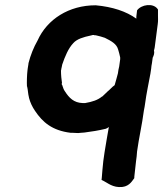

<svg xmlns="http://www.w3.org/2000/svg" viewBox="-20 -624 647 762"><path d="M89 -344C87 -328 86 -296 87 -281L88 -280V-279C91 -267 91 -252 95 -237V-236C100 -217 108 -200 119 -184C149 -139 187 -106 260 -97H268C273 -97 280 -96 289 -96H291C297 -97 305 -97 315 -98C346 -102 371 -106 400 -113C405 -115 408 -117 412 -120C407 -89 400 -54 395 -20L390 15C387 39 386 60 384 81L383 90L391 94C406 101 428 122 465 118H466C496 114 506 91 513 83V78C516 56 517 37 520 15C522 3 523 -9 524 -23C531 -75 544 -130 551 -185C553 -195 555 -205 556 -214C561 -253 570 -293 577 -332L580 -352C581 -360 581 -365 583 -373L586 -395C590 -403 594 -413 591 -423L592 -427C593 -432 594 -434 594 -436L606 -528C608 -542 607 -553 607 -562V-563V-586L605 -589C587 -613 541 -606 524 -583L522 -566C521 -561 521 -557 521 -550C481 -579 426 -597 360 -603H359C254 -603 167 -548 129 -463C114 -437 101 -405 93 -373V-371C92 -367 91 -360 90 -352ZM222 -345 223 -346V-350C223 -350 224 -352 225 -358L227 -368C238 -400 251 -432 271 -453C285 -469 311 -477 340 -483C344 -484 347 -485 348 -485H353L355 -484H360C373 -481 385 -478 396 -474C422 -461 443 -450 449 -427C452 -419 454 -408 457 -396V-389L453 -360C451 -353 449 -342 448 -333C444 -319 440 -302 435 -286C430 -283 423 -276 419 -272C417 -269 412 -266 408 -262C398 -253 391 -245 386 -241H385C368 -227 347 -220 318 -215H308C273 -216 254 -236 238 -261C232 -269 231 -275 227 -286V-287H226C225 -288 225 -291 225 -292L226 -295C224 -308 222 -325 222 -345Z"/></svg>

Font: Hussar Pisanka
Style: BdKur
Weight: 700
Designer: Robert Jablonski
Foundry: Cannot Into Space Fonts
Version: Version 1.070